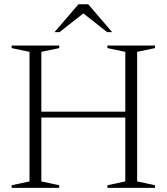

<svg xmlns="http://www.w3.org/2000/svg" viewBox="-20 -904 802 924"><path d="M179 -31 265 -12.5V0H36V-12.5L122 -31V-654.5L36 -672.5V-685H265V-672.5L179 -654.5ZM640 -31 726 -12.5V0H497V-12.5L583 -31V-654.5L497 -672.5V-685H726V-672.5L640 -654.5ZM139.5 -338.5V-366.5H621.5V-338.5ZM371 -847.5H391.5L266.5 -749.5H242.5L357.5 -883.5H404.5L519.5 -749.5H495.5Z"/></svg>

Font: Newsreader 36pt Light
Style: Regular
Weight: 300
Designer: Hugues Gentile
Foundry: Production Type
Version: Version 1.003